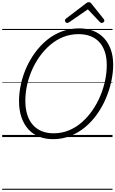

<svg xmlns="http://www.w3.org/2000/svg" viewBox="-20 -1261 1061 1766"><path d="M468 19Q396 19 338 -4.5Q280 -28 239.5 -73.5Q199 -119 177 -183.5Q155 -248 155 -331Q155 -406 172 -484.5Q189 -563 222 -637.5Q255 -712 303 -777.5Q351 -843 412.5 -893.5Q474 -944 549 -972Q624 -1000 709 -1000Q781 -1000 838.5 -977Q896 -954 936.5 -910.5Q977 -867 999 -805.5Q1021 -744 1021 -666Q1021 -591 1003.5 -511Q986 -431 953 -354Q920 -277 872 -209.5Q824 -142 762.5 -91Q701 -40 627 -10.5Q553 19 468 19ZM474 -35Q549 -35 614 -62Q679 -89 733 -136.5Q787 -184 830 -246Q873 -308 902.5 -378.5Q932 -449 947 -521.5Q962 -594 962 -662Q962 -731 944.5 -784Q927 -837 893.5 -873.5Q860 -910 812 -928.5Q764 -947 703 -947Q629 -947 564 -921.5Q499 -896 444.5 -850Q390 -804 347 -744.5Q304 -685 274 -616.5Q244 -548 228.5 -476Q213 -404 213 -335Q213 -263 230.5 -207Q248 -151 282 -112.5Q316 -74 364 -54.5Q412 -35 474 -35ZM598 -1050Q590 -1050 583.5 -1057Q577 -1064 577 -1072Q577 -1078 579.5 -1081.5Q582 -1085 586 -1089L767 -1227Q776 -1235 783 -1238Q790 -1241 798 -1241Q805 -1241 810.5 -1237.5Q816 -1234 822 -1226L934 -1086Q937 -1083 938.5 -1078.5Q940 -1074 940 -1071Q940 -1062 931.5 -1056Q923 -1050 916 -1050Q910 -1050 905 -1053Q900 -1056 896 -1061L788 -1175L620 -1059Q613 -1055 608.5 -1052.5Q604 -1050 598 -1050ZM0 475H1015V485H0ZM0 -20H1015V0H0ZM0 -505H1015V-500H0ZM0 -995H1015V-985H0Z"/></svg>

Font: Playwrite CZ Guides
Style: Regular
Weight: 400
Designer: Veronika Burian, José Scaglione
Foundry: TypeTogether
Version: Version 1.003